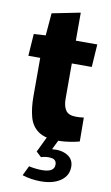

<svg xmlns="http://www.w3.org/2000/svg" viewBox="-99 -719 583 1005"><g transform="rotate(10 192.5 -216.0)"><path d="M244 12Q176 12 140 -13Q104 -38 91 -84.5Q78 -131 78 -196V-399H15L23 -516L86 -520L96 -639L246 -669V-520H360L352 -399H246V-211Q246 -172 261 -150Q276 -128 316 -128Q338 -128 357 -131L358 -4Q342 1 308.5 6.5Q275 12 244 12ZM192 237Q142 237 94 222L119 170Q137 174 155 176Q173 178 188 178Q254 178 254 138Q254 111 227 107Q200 103 172 112L145 87L187 0H252L222 61Q272 56 304.5 75.5Q337 95 337 135Q337 182 297.5 209.5Q258 237 192 237Z"/></g></svg>

Font: Murecho
Style: Bold
Weight: 700
Designer: Neil Summerour
Foundry: Positype
Version: Version 1.010; ttfautohint (v1.8.3)